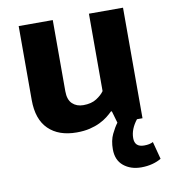

<svg xmlns="http://www.w3.org/2000/svg" viewBox="-78 -547 726 821"><g transform="rotate(-10 284.5 -137.0)"><path d="M363 -480H511V0H487Q457 38 457 77Q457 116 498 116Q511 116 520 114Q529 112 537 108L557 184Q541 194 518.5 200Q496 206 470 206Q424 206 393.5 181Q363 156 363 109Q363 71 376 44Q389 17 402 0L387 -52H383Q373 -42 359 -31Q345 -20 325.5 -10.5Q306 -1 281 5Q256 11 224 11Q146 11 102 -32Q58 -75 58 -159V-480H206V-171Q206 -134 224.5 -116.5Q243 -99 272 -99Q307 -99 329.5 -113.5Q352 -128 363 -144Z"/></g></svg>

Font: Ek Mukta ExtraBold
Style: Regular
Weight: 800
Designer: Girish Dalvi and Yashodeep Gholap
Foundry: Ek Type
Version: Version 2.538;PS 1.002;hotconv 16.6.51;makeotf.lib2.5.65220;